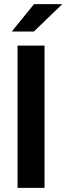

<svg xmlns="http://www.w3.org/2000/svg" viewBox="-20 -911 322 931"><path d="M65 -690H196V0H65ZM145 -891H282L144 -758H37Z"/></svg>

Font: D-DIN
Style: DIN-Bold
Weight: 700
Designer: Charles Nix
Foundry: Datto Inc.
Version: Version 1.00